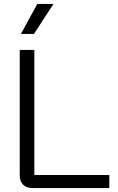

<svg xmlns="http://www.w3.org/2000/svg" viewBox="-20 -953 600 973"><path d="M80 -65V-700H154V-66H534V0H145Q114 0 97 -17Q80 -34 80 -65ZM169 -933H251L152 -781H86Z"/></svg>

Font: Stavian Regular
Style: Regular
Weight: 400
Version: Version 1.000; ttfautohint (v1.6)